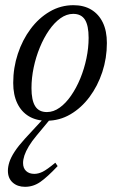

<svg xmlns="http://www.w3.org/2000/svg" viewBox="-20 -456 464 741"><path d="M263.5 -436Q303.5 -436 332.2 -418.8Q361 -401.5 376.8 -369Q392.5 -336.5 392.5 -290Q392.5 -231.5 374.8 -177.8Q357 -124 325.5 -81.8Q294 -39.5 251.8 -14.8Q209.5 10 160 10Q120.5 10 91.5 -7.2Q62.5 -24.5 46.8 -57.2Q31 -90 31 -136Q31 -194.5 48.8 -248.2Q66.5 -302 98 -344.2Q129.5 -386.5 171.8 -411.2Q214 -436 263.5 -436ZM161 -23.5Q186.5 -23.5 210.2 -40.5Q234 -57.5 254.2 -86.8Q274.5 -116 289.8 -153Q305 -190 313.5 -230.5Q322 -271 322 -310Q322 -357.5 307.8 -380Q293.5 -402.5 262.5 -402.5Q237 -402.5 213.2 -385.5Q189.5 -368.5 169.2 -339.2Q149 -310 133.8 -273Q118.5 -236 110 -195.5Q101.5 -155 101.5 -116Q101.5 -69 115.8 -46.2Q130 -23.5 161 -23.5ZM120.5 68Q102.5 89.5 91 108.8Q79.5 128 74.2 144Q69 160 69 173Q69 193 80.8 204Q92.5 215 112.5 215Q128 215 144.8 206.8Q161.5 198.5 193.5 172L202.5 185Q162.5 227.5 135.5 246.2Q108.5 265 76.5 265Q47.5 265 29 248.5Q10.5 232 10.5 203Q10.5 187.5 16.2 169.5Q22 151.5 36.5 129.2Q51 107 76 79.5L149.5 0H177Z"/></svg>

Font: Newsreader 18pt
Style: Italic
Weight: 400
Italic angle: -17°
Version: Version 1.003